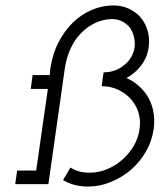

<svg xmlns="http://www.w3.org/2000/svg" viewBox="-20 -677 591 706"><path d="M43 -50 36 0H158L218 -423Q224 -465 239.5 -498.5Q255 -532 278 -555Q301 -579 330 -592.5Q359 -606 391 -607Q412 -607 429 -598.5Q446 -590 458 -575Q468 -560 472.5 -541.5Q477 -523 475 -503Q472 -482 460.5 -464Q449 -446 433 -435Q418 -423 399.5 -417Q381 -411 361 -411L357 -385Q356 -378 355.5 -372Q355 -366 354 -360Q387 -360 414.5 -347Q442 -334 461 -313Q480 -292 489 -263.5Q498 -235 493 -202Q489 -170 472 -141Q455 -112 430 -90Q405 -68 374 -55Q343 -42 309 -42Q289 -42 272 -46.5Q255 -51 239 -61L212 -15Q231 -3 254.5 3Q278 9 304 9Q347 9 388 -8Q429 -25 462 -53Q495 -82 517 -120.5Q539 -159 545 -202Q550 -239 543 -271.5Q536 -304 518 -330Q505 -349 486.5 -364.5Q468 -380 445 -390Q477 -407 499.5 -437Q522 -467 527 -505Q531 -536 523 -563.5Q515 -591 498 -612Q480 -633 454 -645Q428 -657 397 -657Q357 -657 318.5 -641Q280 -625 249 -595Q218 -565 195.5 -522Q173 -479 165 -424L163 -401H100L93 -350H156L113 -50Z"/></svg>

Font: Josefin Slab Medium
Style: Italic
Weight: 500
Italic angle: -12°
Version: Version 2.000